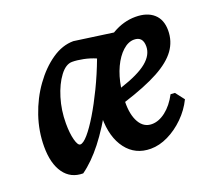

<svg xmlns="http://www.w3.org/2000/svg" viewBox="-89 -587 798 716"><g transform="rotate(-20 309.5 -229.0)"><path d="M312 -249 297 -205Q251 -121 210.5 -69.5Q170 -18 128 12Q79 12 52 -26Q25 -64 25 -131Q25 -192 45 -251Q65 -310 99.5 -358Q134 -406 176 -435Q218 -464 262 -464L433 -440ZM155 -93Q167 -93 186.5 -115.5Q206 -138 229.5 -177Q253 -216 277.5 -266.5Q302 -317 323 -373Q300 -383 275 -388Q250 -393 231 -393Q206 -393 183 -362.5Q160 -332 145.5 -284.5Q131 -237 131 -185Q131 -146 138 -119.5Q145 -93 155 -93ZM608 -381Q608 -338 583.5 -304Q559 -270 506.5 -241.5Q454 -213 366 -185Q365 -134 382.5 -103.5Q400 -73 432 -73Q460 -73 487.5 -94.5Q515 -116 535 -154L552 -153L579 -118Q561 -81 531 -51.5Q501 -22 466 -5Q431 12 397 12Q336 12 300.5 -34.5Q265 -81 265 -160Q265 -219 285.5 -275Q306 -331 340.5 -375Q375 -419 419 -444.5Q463 -470 510 -470Q556 -470 582 -447Q608 -424 608 -381ZM476 -392Q453 -392 431 -372Q409 -352 393 -318Q377 -284 370 -240Q444 -264 477.5 -291.5Q511 -319 511 -353Q511 -392 476 -392Z"/></g></svg>

Font: Alegreya SemiBold
Style: Italic
Weight: 600
Italic angle: -7°
Designer: Juan Pablo del Peral
Foundry: Huerta Tipografica
Version: Version 2.009